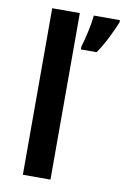

<svg xmlns="http://www.w3.org/2000/svg" viewBox="-86 -811 562 863"><g transform="rotate(10 195.0 -380.0)"><path d="M207 0H81V-760H207ZM390 -750Q378 -720 357.5 -678.5Q337 -637 312 -600H240V-613Q249 -642 258.5 -685Q268 -728 271 -760H390Z"/></g></svg>

Font: Noto Sans Sinhala UI SemiBold
Style: Regular
Weight: 600
Designer: Jelle Bosma - Monotype Design Team
Foundry: Monotype Imaging Inc.
Version: Version 2.006; ttfautohint (v1.8.4.7-5d5b)